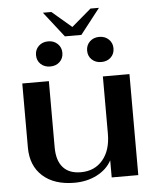

<svg xmlns="http://www.w3.org/2000/svg" viewBox="-57 -870 759 928"><g transform="rotate(-5 323.0 -406.0)"><path d="M57 -179V-490H186V-169Q186 -105 215.5 -71.5Q245 -38 302 -38Q369 -38 408.5 -85Q448 -132 448 -212V-490H577V0H448V-83Q425 -40 376.5 -15Q328 10 267 10Q169 10 113 -40.5Q57 -91 57 -179ZM186 -822H227L322 -741L417 -822H458L362 -699H282ZM135 -621Q135 -647 153 -664.5Q171 -682 199 -682Q227 -682 245 -664.5Q263 -647 263 -621Q263 -594 245 -577Q227 -560 199 -560Q171 -560 153 -577Q135 -594 135 -621ZM383 -621Q383 -647 401 -664.5Q419 -682 447 -682Q475 -682 493 -664.5Q511 -647 511 -621Q511 -594 493 -577Q475 -560 447 -560Q419 -560 401 -577Q383 -594 383 -621Z"/></g></svg>

Font: Fahkwang SemiBold
Style: Regular
Weight: 600
Designer: Suppakit Chalermlarp | Katatrad Co.,Ltd.
Foundry: Cadson Demak Co.,Ltd.
Version: Version 1.000; ttfautohint (v1.6)